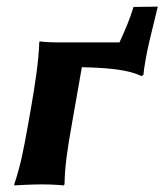

<svg xmlns="http://www.w3.org/2000/svg" viewBox="-20 -557 497 580"><path d="M73.3 -229 64.7 -180C51.4 -105 41.4 -54 22.9 0L23.4 3C23.4 3 72.9 0 107.9 0C141.9 0 172.4 3 172.4 3L174.9 0C176 -57 183.3 -104 196.7 -180L227.3 -354C308.7 -352 366.7 -346.6 407.6 -327.3L413.3 -331C413.8 -345 424 -403 430.6 -429L430.5 -429.1L456.6 -537L383.4 -536C371.9 -497.9 356.4 -462.5 341 -429H151.6C117.6 -429 100.1 -432 100.1 -432L98.6 -429C97 -375 86.5 -304 73.3 -229Z"/></svg>

Font: Linux Biolinum O 
Style: Bold Italic
Weight: 700
Designer: Philipp H. Poll
Foundry: Philipp H. Poll
Version: Version 1.3.2